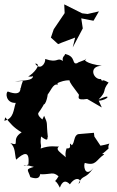

<svg xmlns="http://www.w3.org/2000/svg" viewBox="-23 -810 535 879"><path d="M168 -257 187 -235C192 -257 149 -270 152 -292C188 -341 184 -353 178 -332C192 -335 203 -412 189 -370C208 -388 219 -430 241 -422C239 -449 241 -446 234 -426C279 -452 318 -438 295 -443C297 -429 309 -417 338 -377C341 -370 321 -348 376 -357C398 -344 421 -331 443 -318L429 -349C471 -351 494 -386 428 -354C470 -397 442 -391 474 -432C417 -465 466 -405 439 -448C405 -444 379 -507 443 -509C371 -518 355 -538 372 -541C371 -535 333 -526 331 -521C303 -512 328 -552 274 -563C278 -556 259 -552 265 -531C236 -550 245 -519 184 -540C186 -517 159 -486 138 -519C172 -518 126 -469 106 -460C158 -452 128 -505 128 -460C125 -442 94 -442 45 -438C96 -436 81 -453 72 -407C67 -414 84 -364 13 -391C1 -386 4 -337 49 -339C38 -307 41 -268 -3 -257L1 -273C25 -245 36 -228 76 -204C23 -171 75 -138 24 -155C49 -138 44 -99 51 -79C85 -110 114 -124 107 -57C79 -43 71 -64 132 -46C91 -34 105 -34 116 1C172 20 154 -23 167 -12C213 -12 219 -25 245 -3C221 39 226 -3 251 49C255 39 268 3 297 34C329 -13 358 20 336 31C357 -15 365 16 405 -41C363 9 358 -60 366 -64C418 -49 416 -78 454 -103C441 -113 420 -80 474 -130C468 -160 502 -155 437 -143L409 -185L407 -202L336 -196C314 -191 320 -157 306 -145C284 -169 314 -126 282 -131C269 -98 283 -68 293 -71C279 -101 222 -121 247 -139C234 -138 207 -146 163 -130C169 -153 159 -142 165 -185C204 -155 191 -182 196 -183C188 -254 198 -239 179 -280ZM273 -750 223 -676 210 -638 243 -608 260 -615 321 -638 310 -593 356 -680 349 -726 405 -715 430 -758 378 -746 353 -749 271 -790Z"/></svg>

Font: Asimov Aggro
Style: Condensed
Weight: 500
Designer: Google
Version: Version 2.000980; 2014